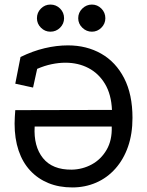

<svg xmlns="http://www.w3.org/2000/svg" viewBox="-20 -805 645 842"><path d="M47 -438 70 -555Q123 -581 175.5 -593.5Q228 -606 278 -606Q360 -606 424 -569.5Q488 -533 524.5 -462Q561 -391 561 -288Q561 -218 541.5 -162Q522 -106 486 -65.5Q450 -25 401.5 -4Q353 17 297 17Q239 17 192.5 -2Q146 -21 112.5 -57Q79 -93 61.5 -145Q44 -197 44 -263Q44 -278 45 -292.5Q46 -307 47 -322L471 -323Q468 -391 440.5 -437Q413 -483 368 -506.5Q323 -530 267 -530Q238 -530 206.5 -523.5Q175 -517 143 -503L125 -421ZM132 -250Q127 -163 168.5 -111.5Q210 -60 295 -61Q342 -62 382.5 -84Q423 -106 447.5 -148Q472 -190 470 -250ZM383 -785Q407 -785 424.5 -767.5Q442 -750 442 -725Q442 -701 424.5 -683.5Q407 -666 383 -666Q359 -666 341 -683.5Q323 -701 323 -725Q323 -750 341 -767.5Q359 -785 383 -785ZM201 -785Q226 -785 243.5 -767.5Q261 -750 261 -725Q261 -701 243.5 -683.5Q226 -666 201 -666Q177 -666 159.5 -683.5Q142 -701 142 -725Q142 -750 159.5 -767.5Q177 -785 201 -785Z"/></svg>

Font: Podkova Medium
Style: Regular
Weight: 500
Designer: Ilya Yudin
Foundry: Cyreal (www.cyreal.org)
Version: Version 2.103